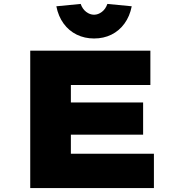

<svg xmlns="http://www.w3.org/2000/svg" viewBox="-20 -958 906 978"><path d="M134 0V-700H746V-525H341V-175H764V0ZM243 -272V-436H709V-272ZM459 -762Q411 -762 371 -781.5Q331 -801 304 -838Q277 -875 267 -926L391 -938Q400 -912 419 -897.5Q438 -883 459 -883Q480 -883 499 -897.5Q518 -912 527 -938L651 -926Q641 -875 614 -838Q587 -801 547.5 -781.5Q508 -762 459 -762Z"/></svg>

Font: Lexend Mega Black
Style: Regular
Weight: 900
Version: Version 1.007